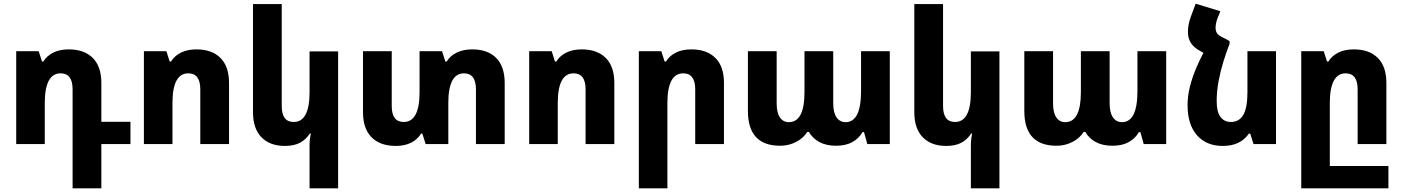

<svg xmlns="http://www.w3.org/2000/svg" viewBox="-20 -782 7610 1042"><path d="M374 240V-297Q374 -384 309 -384Q223 -384 223 -222V0H68V-504H190L208 -448H215Q234 -479 269 -496.5Q304 -514 353 -514Q437 -514 483.5 -467.5Q530 -421 530 -332V-121H688V0H530V240Z M761 0V-504H883L901 -448H908Q927 -479 962 -496.5Q997 -514 1046 -514Q1130 -514 1176.5 -467.5Q1223 -421 1223 -332V0H1067V-297Q1067 -384 1002 -384Q916 -384 916 -223V0Z M1815 240H1660V6Q1660 -25 1667 -57H1661Q1641 -25 1608.5 -7.5Q1576 10 1526 10Q1445 10 1399 -37Q1353 -84 1353 -173V-760H1509V-207Q1509 -120 1574 -120Q1660 -120 1660 -282V-503H1815Z M2542 -514Q2627 -514 2673 -467.5Q2719 -421 2719 -332V0H2563V-297Q2563 -384 2498 -384Q2413 -384 2413 -222V0H2290L2272 -57H2265Q2246 -25 2211 -7.5Q2176 10 2128 10Q2043 10 1996.5 -37Q1950 -84 1950 -173V-504H2106V-207Q2106 -120 2171 -120Q2257 -120 2257 -282V-504H2379L2397 -448H2404Q2423 -479 2458.5 -496.5Q2494 -514 2542 -514Z M2852 0V-504H2974L2992 -448H2999Q3018 -479 3053 -496.5Q3088 -514 3137 -514Q3221 -514 3267.5 -467.5Q3314 -421 3314 -332V0H3158V-297Q3158 -384 3093 -384Q3007 -384 3007 -223V0Z M3447 240V-504H3569L3587 -448H3594Q3613 -479 3648 -496.5Q3683 -514 3732 -514Q3816 -514 3862.5 -467.5Q3909 -421 3909 -332V0H3753V-297Q3753 -384 3688 -384Q3602 -384 3602 -222V240Z M4214 9Q4039 9 4039 -180V-504H4195V-221Q4195 -171 4212.5 -145Q4230 -119 4261 -119Q4346 -119 4346 -282V-504H4502V-221Q4502 -171 4520 -145Q4538 -119 4569 -119Q4653 -119 4653 -288V-504H4809V0H4687L4669 -65H4661Q4641 -30 4605 -10.5Q4569 9 4518 9Q4464 9 4427 -11Q4390 -31 4370 -66H4361Q4341 -33 4301 -12Q4261 9 4214 9Z M5404 240H5249V6Q5249 -25 5256 -57H5250Q5230 -25 5197.5 -7.5Q5165 10 5115 10Q5034 10 4988 -37Q4942 -84 4942 -173V-760H5098V-207Q5098 -120 5163 -120Q5249 -120 5249 -282V-503H5404Z M5714 9Q5539 9 5539 -180V-504H5695V-221Q5695 -171 5712.5 -145Q5730 -119 5761 -119Q5846 -119 5846 -282V-504H6002V-221Q6002 -171 6020 -145Q6038 -119 6069 -119Q6153 -119 6153 -288V-504H6309V0H6187L6169 -65H6161Q6141 -30 6105 -10.5Q6069 9 6018 9Q5964 9 5927 -11Q5890 -31 5870 -66H5861Q5841 -33 5801 -12Q5761 9 5714 9Z M6653 -559V-544Q6636 -501 6620 -449.5Q6604 -398 6593.5 -342.5Q6583 -287 6583 -234Q6583 -175 6603.5 -147.5Q6624 -120 6660 -120Q6705 -120 6727.5 -158.5Q6750 -197 6750 -282V-504H6905V0H6783L6765 -57H6758Q6736 -25 6701 -7.5Q6666 10 6616 10Q6527 10 6476 -48Q6425 -106 6425 -212Q6425 -262 6438 -312.5Q6451 -363 6470.5 -409.5Q6490 -456 6511 -495L6489 -508Q6427 -542 6427 -608Q6427 -632 6431.5 -652.5Q6436 -673 6443 -692L6469 -762L6603 -721L6588 -684Q6583 -671 6580 -657Q6577 -643 6577 -631Q6577 -612 6586.5 -599.5Q6596 -587 6626 -574Z M7042 240V-504H7164L7182 -448H7189Q7208 -479 7243 -496.5Q7278 -514 7327 -514Q7411 -514 7457.5 -467.5Q7504 -421 7504 -332V0H7348V-297Q7348 -384 7283 -384Q7197 -384 7197 -222V119H7515V240Z"/></svg>

Font: Noto Sans Armenian SemiCondensed ExtraBold
Style: Regular
Weight: 800
Width: 4
Designer: Monotype Design Team
Foundry: Monotype Imaging Inc.
Version: Version 2.008; ttfautohint (v1.8.4.7-5d5b)